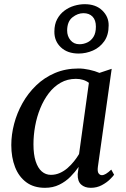

<svg xmlns="http://www.w3.org/2000/svg" viewBox="-20 -888 602 918"><path d="M448 -90.5Q445 -67.5 451.5 -59Q458 -50.5 467 -50.5Q476 -50.5 486.8 -57Q497.5 -63.5 512 -77L525.5 -52.5Q520.5 -45 505.2 -30Q490 -15 466.5 -2.5Q443 10 414 10Q385 10 367.8 -5.8Q350.5 -21.5 351.5 -55.5L356 -90Q339.5 -66 316.5 -42.8Q293.5 -19.5 263.2 -4.8Q233 10 195 10Q141.5 10 105.8 -16.5Q70 -43 52 -89.2Q34 -135.5 34 -194.5Q34 -244 47.5 -295.8Q61 -347.5 87.5 -394.8Q114 -442 152.8 -479.5Q191.5 -517 242.5 -538.8Q293.5 -560.5 355.5 -560.5Q379.5 -560.5 407 -554.5Q434.5 -548.5 455.5 -539.5L514 -559ZM405 -492Q392.5 -501.5 376.8 -506.2Q361 -511 343 -511Q302.5 -511 270 -492.5Q237.5 -474 213.2 -442.2Q189 -410.5 172.5 -370Q156 -329.5 148 -285.2Q140 -241 140 -198Q140 -149.5 150.5 -117Q161 -84.5 179.8 -68.2Q198.5 -52 223.5 -52Q246 -52 266.2 -61Q286.5 -70 303.5 -85Q320.5 -100 334.2 -117.2Q348 -134.5 358 -151.5ZM356 -632Q302.5 -632 271 -661.8Q239.5 -691.5 240 -737Q240 -771.5 253.2 -796.2Q266.5 -821 288 -837Q309.5 -853 335 -860.5Q360.5 -868 385 -868Q438 -868 469 -838Q500 -808 499.5 -766.5Q499.5 -720.5 478.5 -690.8Q457.5 -661 424.5 -646.5Q391.5 -632 356 -632ZM360 -676.5Q379 -676.5 397 -684.8Q415 -693 426.8 -711.5Q438.5 -730 438.5 -760.5Q438.5 -792 422.5 -808.5Q406.5 -825 379 -825Q351.5 -825 326.5 -805.2Q301.5 -785.5 301 -742.5Q301 -715 317 -695.8Q333 -676.5 360 -676.5Z"/></svg>

Font: Merriweather 36pt
Style: Italic
Weight: 400
Italic angle: -7.8°
Version: Version 2.101